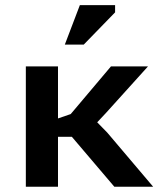

<svg xmlns="http://www.w3.org/2000/svg" viewBox="-20 -709 616 729"><path d="M78.1 0ZM252.9 -189.5H200.2V0H78.1V-457H200.2V-259.3L248.5 -275.9L401.4 -457H542L383.3 -281.2L349.1 -244.6L387.2 -205.6L561.5 0H414.1ZM283.2 -689.5H417V-662.1L297.9 -539.6H226.1Z"/></svg>

Font: PT Astra Sans
Style: Bold
Weight: 700
Designer: A.Korolkova, I. Chaeva
Foundry: ParaType Ltd
Version: Version 1.001; ttfautohint (v1.6)